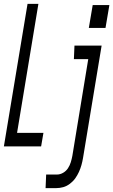

<svg xmlns="http://www.w3.org/2000/svg" viewBox="-39 -755 584 990"><path d="M-19 0 103 -735H159L49 -70H185L173 0ZM419 -611 439 -729H525L505 -611ZM196 215 199 145H254Q271 145 286.5 136Q302 127 311.5 112.5Q321 98 326 81.5Q331 65 334 49L416 -450H342L345 -520H485L389 60Q386 78 381 96Q376 114 368 131.5Q360 149 349 164.5Q338 180 321.5 192.5Q305 205 287 210Q269 215 251 215Z"/></svg>

Font: Iosevka SS04 Oblique
Style: Regular
Weight: 400
Italic angle: -9°
Monospace: yes
Designer: Belleve Invis
Foundry: Belleve Invis
Version: Version 19.0.0; ttfautohint (v1.8.4)